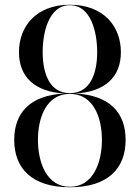

<svg xmlns="http://www.w3.org/2000/svg" viewBox="-20 -780 590 810"><path d="M40 -190C40 -70 114 10 275 10C436 10 510 -70 510 -190C510 -304.5 442.5 -379 296.5 -385.5C423.5 -392 490 -455.5 490 -560C490 -670 416 -760 275 -760C134 -760 60 -670 60 -560C60 -455.5 126.5 -392 253.5 -385.5C107.5 -379 40 -304.5 40 -190ZM160 -560C160 -644 186 -758 275 -758C364 -758 390 -644 390 -560C390 -476 364 -387 275 -387C186 -387 160 -476 160 -560ZM140 -190C140 -284 176 -384 275 -384C374 -384 410 -284 410 -190C410 -96 374 8 275 8C176 8 140 -96 140 -190Z"/></svg>

Font: Bodoni* 96pt
Style: Regular
Weight: 400
Version: Version 2.3